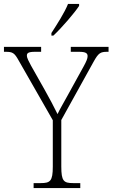

<svg xmlns="http://www.w3.org/2000/svg" viewBox="-29 -951 569 971"><path d="M231 -784V-771H241C284 -811 348 -886 371 -921V-931H315C297 -886 260 -829 231 -784ZM141 0H377V-25H341C293 -25 281 -35 281 -109V-344L445 -640C469 -683 479 -689 513 -689H520V-714H329V-689H371C406 -689 414 -681 414 -667C414 -655 408 -641 395 -617L314 -470C291 -428 272 -396 262 -374C243 -412 222 -453 198 -495L128 -619C117 -640 107 -657 107 -670C107 -681 112 -689 147 -689H179V-714H-9V-689H-1C35 -689 44 -684 66 -644L238 -343V-108C238 -35 225 -25 177 -25H141Z"/></svg>

Font: Noto Serif Ethiopic SemiCondensed ExtraLight
Style: Regular
Weight: 200
Width: 4
Designer: Monotype Design Team
Foundry: Monotype Imaging Inc.
Version: Version 2.102